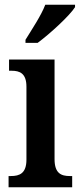

<svg xmlns="http://www.w3.org/2000/svg" viewBox="-20 -786 337 806"><path d="M87 -619V-606H138C192 -646 273 -721 295 -756V-766H170C153 -721 114 -663 87 -619ZM16 0H283V-47H273C237 -47 209 -58 209 -118V-536H18V-489H29C63 -489 91 -478 91 -422V-116C91 -58 62 -47 26 -47H16Z"/></svg>

Font: Noto Serif Armenian Condensed SemiBold
Style: Regular
Weight: 600
Width: 3
Designer: Monotype Design Team
Foundry: Monotype Imaging Inc.
Version: Version 2.008